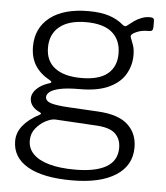

<svg xmlns="http://www.w3.org/2000/svg" viewBox="-52 -584 697 805"><g transform="rotate(5 297.0 -181.5)"><path d="M546 -535Q557 -535 561 -531.5Q565 -528 565 -520V-495Q565 -486 561.5 -481.5Q558 -477 547 -477Q529 -477 517 -474.5Q505 -472 494 -467Q469 -456 474 -444Q478 -432 485 -415Q492 -398 492 -370Q492 -326 470 -289Q448 -252 401 -230.5Q354 -209 281 -209Q228 -209 197.5 -202.5Q167 -196 154.5 -185.5Q142 -175 142 -164Q142 -147 165 -139.5Q188 -132 241 -129L366 -122Q451 -117 490.5 -80.5Q530 -44 530 15Q530 91 464.5 133Q399 175 280 175Q158 175 93.5 137.5Q29 100 29 31Q29 -4 52.5 -33.5Q76 -63 121 -87Q133 -92 121 -98Q101 -107 90 -121Q79 -135 79 -153Q79 -166 87 -179Q95 -192 111 -203.5Q127 -215 153 -223Q159 -225 158.5 -228.5Q158 -232 152 -235Q110 -258 89.5 -291Q69 -324 69 -370Q69 -448 126.5 -493Q184 -538 289 -538Q340 -538 375.5 -526.5Q411 -515 436 -493Q441 -489 446 -488.5Q451 -488 456 -493Q467 -502 481 -512Q495 -522 512 -528.5Q529 -535 546 -535ZM282 -256Q356 -256 392.5 -286Q429 -316 429 -371Q429 -428 392.5 -459.5Q356 -491 282 -491Q210 -491 171 -459.5Q132 -428 132 -371Q132 -315 171 -285.5Q210 -256 282 -256ZM190 -73Q173 -74 149.5 -62Q126 -50 108 -28Q90 -6 90 24Q90 57 113 80.5Q136 104 180.5 116.5Q225 129 289 129Q376 129 421 102.5Q466 76 466 22Q466 -15 442.5 -37.5Q419 -60 361 -63Z"/></g></svg>

Font: Libre Franklin Light
Style: Regular
Weight: 300
Designer: Pablo Impallari, Rodrigo Fuenzalida, Nhung Nguyen
Foundry: Impallari Type
Version: Version 3.000